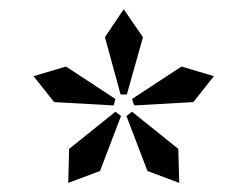

<svg xmlns="http://www.w3.org/2000/svg" viewBox="-20 -736 540 419"><path d="M198.2 -362.8 128.9 -336.9 130.9 -411.1 231.9 -492.2 244.1 -482.9ZM228 -505.9 98.1 -513.2 53.2 -569.8 124 -590.8 231.9 -520ZM301.8 -362.8 255.9 -482.9 268.1 -492.2 369.1 -411.1 371.1 -336.9ZM256.8 -529.8H243.2L209 -654.8L250 -715.8L292 -654.8ZM401.9 -513.2 272.9 -505.9 268.1 -520 376 -590.8 446.8 -569.8Z"/></svg>

Font: BabelStone Ogham Bound
Style: Italic
Weight: 400
Italic angle: -30°
Designer: Andrew West
Foundry: BabelStone
Version: Version 2.02 March 14, 2022